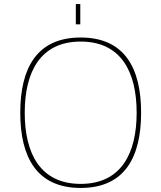

<svg xmlns="http://www.w3.org/2000/svg" viewBox="-20 -917 794 947"><path d="M378 -712C578 -712 654 -561 654 -361C654 -161 578 -10 378 -10C178 -10 102 -161 102 -361C102 -561 178 -712 378 -712ZM676 -361C676 -579 596 -732 378 -732C160 -732 80 -579 80 -361C80 -143 160 10 378 10C596 10 676 -143 676 -361ZM354 -797H376V-897H354Z"/></svg>

Font: Perun Thin
Style: Regular
Weight: 100
Foundry: Copyright (c) Stefan Peev, Context Ltd, 2016
Version: Version 1.089